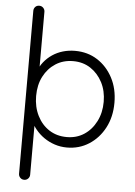

<svg xmlns="http://www.w3.org/2000/svg" viewBox="-61 -786 729 1033"><g transform="rotate(5 303.0 -270.0)"><path d="M322 -515Q390 -515 442.5 -481.5Q495 -448 526 -389.5Q557 -331 557 -255Q557 -179 526 -120Q495 -61 442 -27Q389 7 323 7Q288 7 256.5 -3.5Q225 -14 199 -32Q173 -50 153 -74.5Q133 -99 121 -128L139 -141V170Q139 182 130.5 191Q122 200 109 200Q96 200 87.5 191Q79 182 79 170V-710Q79 -722 87 -731Q95 -740 109 -740Q122 -740 130.5 -731Q139 -722 139 -710V-374L125 -382Q135 -413 154.5 -437.5Q174 -462 200 -479.5Q226 -497 257 -506Q288 -515 322 -515ZM317 -459Q263 -459 222 -432.5Q181 -406 157.5 -360.5Q134 -315 134 -255Q134 -196 157.5 -149Q181 -102 222 -75.5Q263 -49 317 -49Q370 -49 410.5 -75.5Q451 -102 475 -149Q499 -196 499 -255Q499 -314 475 -360Q451 -406 410.5 -432.5Q370 -459 317 -459Z"/></g></svg>

Font: zvoove
Style: Regular
Weight: 400
Designer: Vernon Adams (Nunito) & Andrew Paglinawan (Quicksand)
Foundry: zvoove
Version: Version 3.006